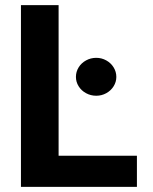

<svg xmlns="http://www.w3.org/2000/svg" viewBox="-20 -727 597 747"><path d="M61.5 -707H208V-121.1H512.7V0H61.5ZM275.4 -427.7Q275.4 -447.8 285.9 -464.8Q296.4 -481.9 314.7 -491.9Q333 -502 354.5 -502Q375.5 -502 393.6 -491.9Q411.6 -481.9 422.1 -464.8Q432.6 -447.8 432.6 -427.7Q432.6 -408.2 422.1 -391.4Q411.6 -374.5 393.6 -364.5Q375.5 -354.5 354.5 -354.5Q333 -354.5 314.7 -364.5Q296.4 -374.5 285.9 -391.4Q275.4 -408.2 275.4 -427.7Z"/></svg>

Font: Pretendard Std
Style: Bold
Weight: 700
Designer: Base glyphs from Inter by Rasmus Andersson; Hangeul glyphs from Noto Sans CJK(Source Han Sans) by Jang Soo-young and Kan
Foundry: Kil Hyung-jin
Version: Version 1.309